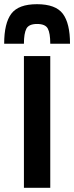

<svg xmlns="http://www.w3.org/2000/svg" viewBox="-51 -891 352 911"><path d="M-31.2 -683.6Q-31.2 -781.2 2.9 -826.2Q37.1 -871.1 124.5 -871.1Q212.9 -871.1 247.1 -825.7Q281.2 -780.3 281.2 -683.6H187.5Q187.5 -733.4 175.8 -755.4Q164.1 -777.3 125 -777.3Q85.9 -777.3 74.2 -754.9Q62.5 -732.4 62.5 -683.6ZM62.5 0V-625H187.5V0Z"/></svg>

Font: Oswald-Regular
Style: Regular
Weight: 400
Designer: vernon adams
Foundry: vernon adams
Version: Version 2.002; ttfautohint (v0.92.18-e454-dirty) -l 8 -r 50 